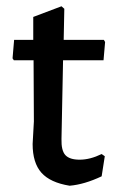

<svg xmlns="http://www.w3.org/2000/svg" viewBox="-20 -586 367 612"><path d="M202 6Q140 -4 112 -35.5Q84 -67 84 -127L88 -199L87 -394H24L20 -400L25 -459H86V-532L176 -566L185 -558L183 -459H311L315 -452L310 -394H181L176 -143Q175 -106 188.5 -91.5Q202 -77 234 -77Q267 -77 304 -95L314 -88L304 -24Q249 2 202 6Z"/></svg>

Font: Alegreya Sans Medium
Style: Regular
Weight: 500
Designer: Juan Pablo del Peral
Foundry: Huerta Tipografica
Version: Version 2.007